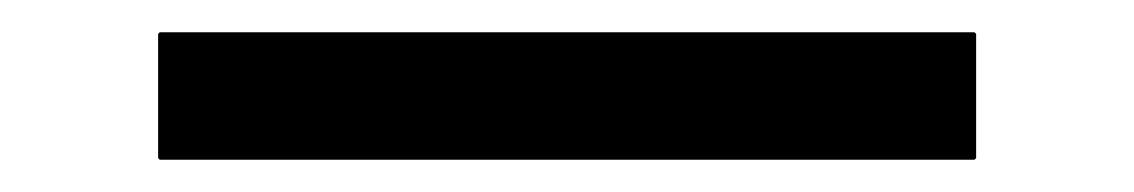

<svg xmlns="http://www.w3.org/2000/svg" viewBox="-20 -2 703 119"><path d="M79 18 78 19V96L79 97H584L585 96V19L584 18Z"/></svg>

Font: Hussar Woodtype
Style: SeBd
Weight: 900
Foundry: Cannot Into Space Fonts
Version: Version 1.07